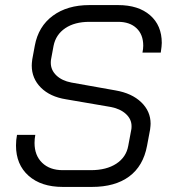

<svg xmlns="http://www.w3.org/2000/svg" viewBox="-20 -728 667 756"><path d="M43 -155Q43 -177 47 -197H119Q116 -181 116 -165Q116 -116 146 -87Q176 -58 227 -58H338Q399 -58 438 -83.5Q477 -109 485 -154L497 -218Q498 -222 498 -231Q498 -259 475.5 -279.5Q453 -300 415 -307L240 -337Q177 -347 141 -383Q105 -419 105 -470Q105 -478 107 -494L117 -548Q131 -624 188 -666Q245 -708 332 -708H445Q525 -708 571 -668Q617 -628 617 -559Q617 -547 613 -521H541Q544 -536 544 -548Q544 -592 517.5 -617Q491 -642 445 -642H332Q274 -642 237 -617Q200 -592 191 -548L181 -494Q180 -489 180 -481Q180 -452 202 -431Q224 -410 261 -403L435 -372Q499 -361 536 -325.5Q573 -290 573 -241Q573 -234 571 -218L559 -154Q544 -74 488.5 -33Q433 8 342 8H227Q142 8 92.5 -36Q43 -80 43 -155Z"/></svg>

Font: Bai Jamjuree
Style: Italic
Weight: 400
Italic angle: -10°
Version: Version 1.000; ttfautohint (v1.6)